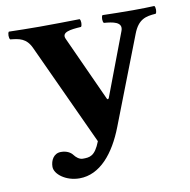

<svg xmlns="http://www.w3.org/2000/svg" viewBox="-77 -723 821 828"><g transform="rotate(-10 333.5 -309.0)"><path d="M552 -543C575 -603 608 -610 652 -613C658 -619 658 -641 652 -647C626 -646 597 -645 558 -645C517 -645 462 -646 425 -647C419 -641 419 -619 425 -613C463 -610 508 -604 494 -566L390 -291C387 -284 383 -285 381 -289L251 -574C237 -605 277 -610 325 -613C331 -619 331 -641 325 -647C288 -646 188 -645 149 -645C108 -645 52 -646 15 -647C9 -641 9 -619 15 -613C54 -609 85 -605 106 -559L311 -115C287 -53 264 -52 234 -52C219 -52 205 -64 197 -75C188 -87 171 -97 146 -97C114 -97 99 -68 99 -40C99 -8 146 29 206 29C296 29 362 -52 404 -161Z"/></g></svg>

Font: Libertinus Serif
Style: Bold
Weight: 700
Designer: Philipp H. Poll, Khaled Hosny
Foundry: Caleb Maclennan
Version: Version 7.050;RELEASE